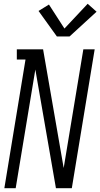

<svg xmlns="http://www.w3.org/2000/svg" viewBox="-20 -996 531 1016"><path d="M3 0 115 -681H69V-735H208L317 -107L421 -735H481L360 0H276L167 -628L63 0ZM281 -803 184 -938 239 -972 321 -845 444 -976 491 -934 348 -803Z"/></svg>

Font: Iosevka QP Light
Style: Italic
Weight: 300
Italic angle: -9°
Designer: Belleve Invis
Foundry: Belleve Invis
Version: Version 20.0.0; ttfautohint (v1.8.4)